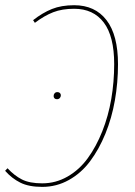

<svg xmlns="http://www.w3.org/2000/svg" viewBox="-28 -711 519 740"><path d="M134.8 9.3Q83 9.3 50.3 -7.1Q17.6 -23.4 -8.3 -52.7L1 -62.5Q27.3 -34.2 56.6 -19.3Q85.9 -4.4 134.8 -4.4Q187 -4.4 232.4 -30.5Q277.8 -56.6 310.3 -101.3Q342.8 -146 366.2 -204.8Q389.6 -263.7 400.9 -329.6Q412.1 -395.5 412.1 -463.9Q412.1 -570.8 372.1 -624Q332 -677.2 257.8 -677.2Q211.4 -677.2 177 -663.8Q142.6 -650.4 106.4 -623L99.6 -633.3Q135.7 -661.6 172.1 -676.3Q208.5 -690.9 257.8 -690.9Q338.4 -690.9 382.6 -633.3Q426.8 -575.7 426.8 -463.4Q426.8 -392.6 414.8 -324.2Q402.8 -255.9 378.2 -195.6Q353.5 -135.3 319.3 -89.6Q285.2 -43.9 237.5 -17.3Q189.9 9.3 134.8 9.3ZM191.4 -328.6Q185.5 -328.6 182.1 -332Q178.7 -335.4 178.7 -340.8Q178.7 -347.2 182.6 -351.6Q186.5 -356 193.4 -356Q199.2 -356 202.9 -352.5Q206.5 -349.1 206.5 -343.8Q206.5 -337.4 202.4 -333Q198.2 -328.6 191.4 -328.6Z"/></svg>

Font: Fira Sans Compressed Hair
Style: Italic
Weight: 100
Width: 3
Italic angle: -8°
Designer: Carrois Corporate & Edenspiekermann AG
Foundry: Carrois Corporate GbR & Edenspiekermann AG
Version: Version 4.203;PS 004.203;hotconv 1.0.88;makeotf.lib2.5.64775